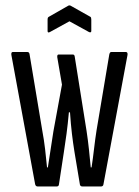

<svg xmlns="http://www.w3.org/2000/svg" viewBox="-20 -674 502 694"><path d="M116 0Q109 0 107 -8L21 -476Q20 -486 26 -486H79Q86 -486 87 -477L133 -201Q139 -169 143 -135Q147 -101 150 -69H153Q158 -101 163 -134Q168 -167 173 -199L204 -368L187 -467Q186 -477 192 -477H243Q249 -477 250 -470L293 -200Q298 -167 301.5 -134Q305 -101 308 -69H311Q316 -102 320 -136.5Q324 -171 329 -203L375 -477Q377 -486 382 -486H435Q442 -486 441 -476L354 -8Q353 0 345 0H278Q271 0 269 -6L249 -126Q244 -157 240 -190.5Q236 -224 233 -268H229Q225 -224 220.5 -190.5Q216 -157 211 -125L193 -7Q192 0 185 0ZM160 -558Q152 -554 152 -562V-603Q152 -611 156 -613L226 -653Q231 -656 236 -653L307 -613Q310 -611 310 -603V-562Q310 -555 302 -558L231 -597Z"/></svg>

Font: Sofia Sans Extra Condensed
Style: Regular
Weight: 400
Designer: Botio Nikoltchev, Ani Petrova
Foundry: lettersoup
Version: Version 4.101